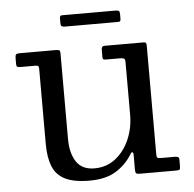

<svg xmlns="http://www.w3.org/2000/svg" viewBox="-49 -706 771 765"><g transform="rotate(-5 336.0 -323.0)"><path d="M117.5 -151C117.5 -115.3 122.2 -85.6 131.5 -61.8C140.8 -37.9 157.2 -20 180.8 -8C204.2 4 237.2 10 279.5 10C323.2 10 358.6 1.4 385.8 -15.8C412.9 -32.9 434.5 -54.8 450.5 -81.5C454.2 -87.5 457.1 -89.5 459.2 -87.5C461.4 -85.5 462.5 -82.8 462.5 -79.5V-19C462.5 -11.3 463.5 -6.2 465.5 -3.8C467.5 -1.2 472.2 0 479.5 0H628.5C635.2 0 639.2 -1.2 640.5 -3.5C641.8 -5.8 642.5 -10.3 642.5 -17V-43C642.5 -48.3 640.8 -51.7 637.5 -53C634.2 -54.3 630.2 -55 625.5 -55H569.5C561.8 -55 557.1 -56 555.2 -58C553.4 -60 552.5 -64.7 552.5 -72V-505C552.5 -510.7 551.8 -514.6 550.5 -516.8C549.2 -518.9 545.8 -520 540.5 -520H384.5C376.5 -520 372.5 -515.3 372.5 -506V-474.5C372.5 -470.2 373.8 -467.5 376.2 -466.5C378.8 -465.5 382.2 -465 386.5 -465H441.5C448.8 -465 454.2 -464.2 457.5 -462.5C460.8 -460.8 462.5 -456 462.5 -448V-237C462.5 -202.7 456 -170.2 443 -139.8C430 -109.2 411.5 -84.5 387.5 -65.5C363.5 -46.5 335.2 -37 302.5 -37C269.5 -37 245.4 -48.6 230.2 -71.8C215.1 -94.9 207.5 -125 207.5 -162V-504.5C207.5 -511.8 206.2 -516.2 203.8 -517.8C201.2 -519.2 196.2 -520 188.5 -520H45.5C38.2 -520 33.3 -518.9 31 -516.8C28.7 -514.6 27.5 -509.7 27.5 -502V-479C27.5 -472.3 28.8 -468.3 31.5 -467C34.2 -465.7 38.8 -465 45.5 -465H104.5C110.5 -465 114.2 -463.8 115.5 -461.5C116.8 -459.2 117.5 -454.8 117.5 -448.5ZM217.5 -626C217.5 -619 218.8 -614.6 221.5 -612.8C224.2 -610.9 228.7 -610 235 -610H446.5C451.8 -610 455 -611.2 456 -613.5C457 -615.8 457.5 -619.7 457.5 -625V-640.5C457.5 -647.2 456.2 -651.4 453.8 -653.2C451.2 -655.1 446.8 -656 440.5 -656H227.5C223.2 -656 220.4 -654.9 219.2 -652.8C218.1 -650.6 217.5 -647.2 217.5 -642.5Z"/></g></svg>

Font: Besley*
Style: Regular
Weight: 400
Designer: Owen Earl
Foundry: indestructible type*
Version: Version 3.000; ttfautohint (v1.8.3)